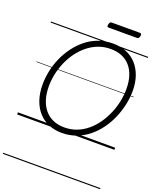

<svg xmlns="http://www.w3.org/2000/svg" viewBox="-243 -1203 1413 1718"><g transform="rotate(20 463.0 -343.5)"><path d="M430 19Q361 19 304 -5Q247 -29 206.5 -74.5Q166 -120 144 -184.5Q122 -249 122 -330Q122 -394 136 -460.5Q150 -527 177.5 -589Q205 -651 245.5 -705.5Q286 -760 338 -802Q390 -844 454.5 -867Q519 -890 593 -890Q663 -890 719.5 -866.5Q776 -843 816 -798.5Q856 -754 878 -691.5Q900 -629 900 -552Q900 -487 885.5 -419.5Q871 -352 843.5 -288Q816 -224 775.5 -168.5Q735 -113 683 -71Q631 -29 567.5 -5Q504 19 430 19ZM435 -35Q499 -35 553.5 -56.5Q608 -78 653.5 -116.5Q699 -155 733.5 -205Q768 -255 792.5 -312.5Q817 -370 829 -430Q841 -490 841 -547Q841 -617 823.5 -671Q806 -725 773 -762Q740 -799 693.5 -818Q647 -837 588 -837Q525 -837 470.5 -816Q416 -795 370.5 -758Q325 -721 289.5 -672.5Q254 -624 229.5 -567.5Q205 -511 192.5 -452Q180 -393 180 -335Q180 -263 198 -207.5Q216 -152 249 -113.5Q282 -75 329 -55Q376 -35 435 -35ZM505 -1010Q493 -1010 490 -1016.5Q487 -1023 490 -1035Q493 -1048 498.5 -1055Q504 -1062 515 -1062H782Q794 -1062 796.5 -1055Q799 -1048 797 -1035Q794 -1023 788.5 -1016.5Q783 -1010 771 -1010ZM0 365H926V375H0ZM0 -20H926V0H0ZM0 -505H926V-500H0ZM0 -885H926V-875H0Z"/></g></svg>

Font: Playwrite IS Guides
Style: Regular
Weight: 400
Designer: Veronika Burian, José Scaglione
Foundry: TypeTogether
Version: Version 1.003